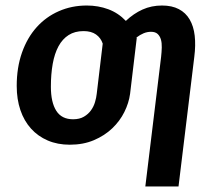

<svg xmlns="http://www.w3.org/2000/svg" viewBox="-20 -512 740 689"><path d="M620.6 157.2H501.5L558.1 -307.6Q560.1 -325.2 560.5 -341.6Q561 -357.9 557.4 -370.4Q553.7 -382.8 545.4 -390.4Q537.1 -397.9 522 -397.9Q508.3 -397.9 495.4 -392.6Q482.4 -387.2 469.7 -377.4Q469.7 -376.5 470.7 -375.5L446.8 -175.3Q442.4 -142.6 426.3 -110.1Q410.2 -77.6 382.8 -51.5Q355.5 -25.4 317.1 -9Q278.8 7.3 230.5 7.3Q186.5 7.3 151.4 -7.8Q116.2 -22.9 91.3 -50.5Q66.4 -78.1 53.2 -116.9Q40 -155.8 40 -203.6Q40 -269.5 58.8 -323Q77.6 -376.5 111.3 -414.1Q145 -451.7 191.2 -471.9Q237.3 -492.2 291.5 -492.2Q332.5 -492.2 368.7 -478.8Q404.8 -465.3 431.6 -437Q459.5 -463.4 491.5 -477.8Q523.4 -492.2 561.5 -492.2Q597.2 -492.2 621.8 -479.2Q646.5 -466.3 660.6 -442.1Q674.8 -418 678.7 -384Q682.6 -350.1 677.2 -307.6ZM242.2 -84Q265.6 -84 281.2 -93.3Q296.9 -102.5 306.6 -116.2Q316.4 -129.9 321 -145.8Q325.7 -161.6 327.1 -175.3L348.6 -355.5Q341.8 -376 324.7 -388.2Q307.6 -400.4 279.8 -400.4Q248.5 -400.4 226.3 -386.2Q204.1 -372.1 189.9 -345.9Q175.8 -319.8 169.2 -283Q162.6 -246.1 162.6 -200.7Q162.6 -145 181.9 -114.5Q201.2 -84 242.2 -84Z"/></svg>

Font: Carlito
Style: Bold Italic
Weight: 700
Italic angle: -7°
Designer: Lukasz Dziedzic
Foundry: tyPoland Lukasz Dziedzic
Version: Version 1.104